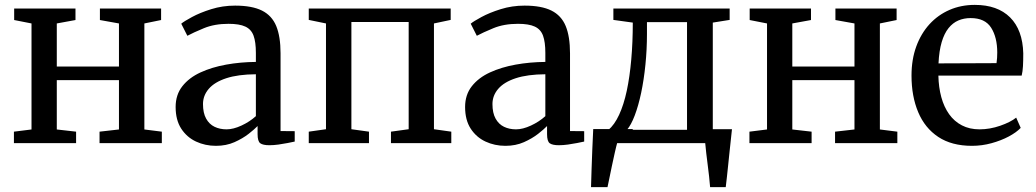

<svg xmlns="http://www.w3.org/2000/svg" viewBox="-20 -586 4240 786"><path d="M37 0V-47L109 -56V-490L38 -504V-551H289V-504L212.5 -490V-313.5H467V-490L389 -504V-551H639.5V-504L571 -490V-56L642.5 -47V0H387.5V-47L467 -56V-258H212.5V-56L291.5 -47V0Z M864 11Q820 11 782.5 -6.5Q745 -24 722 -59.2Q699 -94.5 699 -148Q699 -198 726.5 -233Q754 -268 800.8 -289.5Q847.5 -311 906 -321.5Q964.5 -332 1027.5 -332.5V-369.5Q1027.5 -414 1018 -440Q1008.5 -466 984.2 -477.2Q960 -488.5 915.5 -488.5Q858 -488.5 814.5 -470.5Q771 -452.5 747 -439.5L722 -489Q733 -498.5 765.8 -516.2Q798.5 -534 844.8 -548.5Q891 -563 942.5 -563Q1011.5 -563 1052.2 -542.8Q1093 -522.5 1110.8 -479.5Q1128.5 -436.5 1128.5 -368V-49.5L1186.5 -49V-6.5Q1175.5 -4 1157.5 -0.5Q1139.5 3 1119.8 5.8Q1100 8.5 1083 8.5Q1056.5 8.5 1045.5 0.5Q1034.5 -7.5 1034.5 -37V-70Q1022 -57 997.8 -38Q973.5 -19 939.8 -4Q906 11 864 11ZM907.5 -56.5Q935 -56.5 968.5 -72Q1002 -87.5 1027.5 -110.5V-282Q954.5 -281.5 906.5 -265.8Q858.5 -250 834.8 -222.5Q811 -195 811 -160Q811 -123.5 823.8 -100.5Q836.5 -77.5 858.2 -67Q880 -56.5 907.5 -56.5Z M1244 0V-47L1314.5 -57V-490L1244 -504.5V-551H1825V-504.5L1756.5 -490V-57L1827.5 -47V0H1580.5V-47L1653 -57V-496H1418.5V-57L1490.5 -47V0Z M2049 11Q2005 11 1967.5 -6.5Q1930 -24 1907 -59.2Q1884 -94.5 1884 -148Q1884 -198 1911.5 -233Q1939 -268 1985.8 -289.5Q2032.5 -311 2091 -321.5Q2149.5 -332 2212.5 -332.5V-369.5Q2212.5 -414 2203 -440Q2193.5 -466 2169.2 -477.2Q2145 -488.5 2100.5 -488.5Q2043 -488.5 1999.5 -470.5Q1956 -452.5 1932 -439.5L1907 -489Q1918 -498.5 1950.8 -516.2Q1983.5 -534 2029.8 -548.5Q2076 -563 2127.5 -563Q2196.5 -563 2237.2 -542.8Q2278 -522.5 2295.8 -479.5Q2313.5 -436.5 2313.5 -368V-49.5L2371.5 -49V-6.5Q2360.5 -4 2342.5 -0.5Q2324.5 3 2304.8 5.8Q2285 8.5 2268 8.5Q2241.5 8.5 2230.5 0.5Q2219.5 -7.5 2219.5 -37V-70Q2207 -57 2182.8 -38Q2158.5 -19 2124.8 -4Q2091 11 2049 11ZM2092.5 -56.5Q2120 -56.5 2153.5 -72Q2187 -87.5 2212.5 -110.5V-282Q2139.5 -281.5 2091.5 -265.8Q2043.5 -250 2019.8 -222.5Q1996 -195 1996 -160Q1996 -123.5 2008.8 -100.5Q2021.5 -77.5 2043.2 -67Q2065 -56.5 2092.5 -56.5Z M2451.5 0V-53.5H2470Q2495.5 -75 2514.5 -116Q2533.5 -157 2545.8 -214.2Q2558 -271.5 2564.2 -342.2Q2570.5 -413 2570.5 -493.5L2491 -504.5V-551H2967V-504.5L2898 -493.5V0ZM2546.5 -54.5H2792.5V-495.5H2628.5V-447.5Q2628.5 -383 2622.2 -321.2Q2616 -259.5 2604.8 -206.2Q2593.5 -153 2578.5 -113.5Q2563.5 -74 2546.5 -54.5ZM2399.5 180Q2400.5 145 2401.8 105.5Q2403 66 2404.8 24.5Q2406.5 -17 2408.5 -57.5H2572L2508 -6Q2503 11.5 2497 38Q2491 64.5 2485 93.2Q2479 122 2474.2 145.5Q2469.5 169 2467 180ZM2887 180Q2885.5 159.5 2882.8 135.8Q2880 112 2877 87.8Q2874 63.5 2871.2 40.8Q2868.5 18 2867 0L2823 -57H2976.5Q2974.5 -37 2971.8 -13.2Q2969 10.5 2966.5 36.2Q2964 62 2961.2 87.5Q2958.5 113 2956 136.8Q2953.5 160.5 2951 180Z M3048 0V-47L3120 -56V-490L3049 -504V-551H3300V-504L3223.5 -490V-313.5H3478V-490L3400 -504V-551H3650.5V-504L3582 -490V-56L3653.5 -47V0H3398.5V-47L3478 -56V-258H3223.5V-56L3302.5 -47V0Z M3959 11Q3876 11 3821 -25.5Q3766 -62 3738.8 -127Q3711.5 -192 3711.5 -276.5Q3711.5 -342.5 3731 -395.8Q3750.5 -449 3785.2 -487Q3820 -525 3867.2 -545.5Q3914.5 -566 3970.5 -566Q4063.5 -566 4115 -514.8Q4166.5 -463.5 4169 -367.5Q4169 -337.5 4167.8 -315.2Q4166.5 -293 4162.5 -276.5H3821.5Q3822.5 -228.5 3833.5 -188.2Q3844.5 -148 3865.5 -118.5Q3886.5 -89 3917.8 -72.8Q3949 -56.5 3990 -56.5Q4032 -56.5 4074.5 -71.2Q4117 -86 4140 -104.5L4158.5 -62.5Q4141 -44 4109.5 -27.2Q4078 -10.5 4039 0.2Q4000 11 3959 11ZM3822 -326.5 4059.5 -327.5Q4061 -336.5 4061.8 -349Q4062.5 -361.5 4062.5 -371Q4062.5 -433 4037.5 -472.5Q4012.5 -512 3953.5 -512Q3926 -512 3903.2 -502.2Q3880.5 -492.5 3863 -470.8Q3845.5 -449 3835 -413.5Q3824.5 -378 3822 -326.5Z"/></svg>

Font: Merriweather 28pt
Style: Regular
Weight: 400
Version: Version 2.100